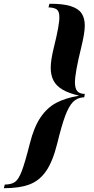

<svg xmlns="http://www.w3.org/2000/svg" viewBox="-112 -802 493 1010"><path d="M334 -667.5Q334 -627.9 314.9 -550.8Q282.2 -418.5 282.2 -367.2Q282.7 -336.9 293.9 -323.2Q305.2 -309.6 329.1 -308.1H334L331.1 -290H326.2Q293.9 -287.6 272.2 -265.9Q250.5 -244.1 231.4 -193.6Q212.4 -143.1 189 -46.9Q165.5 47.4 130.6 97.9Q95.7 148.4 43.2 168.2Q-9.3 188 -91.8 188L-86.9 168.9Q-51.8 168.5 -33 155Q-14.2 141.6 2.7 97.7Q19.5 53.7 44.9 -46.9Q66.9 -134.3 101.8 -185.3Q136.7 -236.3 184.8 -261.5Q232.9 -286.6 304.2 -298.8Q249 -311.5 216.3 -331.1Q183.6 -350.6 169.2 -378.7Q154.8 -406.7 154.8 -445.8Q154.8 -484.9 170.9 -550.8Q201.7 -674.3 200.2 -712.9Q200.2 -742.2 186.8 -752.2Q173.3 -762.2 143.1 -763.2L147.9 -782.2Q218.3 -782.7 259 -770Q299.8 -757.3 316.9 -732.2Q334 -707 334 -667.5Z"/></svg>

Font: TypoPRO Playfair Display
Style: Bold Italic
Weight: 700
Italic angle: -14.9847°
Designer: Claus Eggers Sørensen
Foundry: Claus Eggers Sørensen
Version: Version 1.004;PS 001.004;hotconv 1.0.70;makeotf.lib2.5.58329